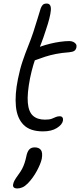

<svg xmlns="http://www.w3.org/2000/svg" viewBox="-20 -726 460 1080"><path d="M222 13Q149 13 112.5 -24Q76 -61 69.5 -127.5Q63 -194 81 -282Q92 -337 107 -381.5Q122 -426 138 -465.5Q154 -505 167 -544Q183 -593 192 -623.5Q201 -654 209 -679Q213 -690 220 -698Q227 -706 243 -706Q269 -706 266 -668Q263 -630 238 -557Q224 -513 211.5 -481Q199 -449 188 -420.5Q177 -392 167.5 -360.5Q158 -329 149 -286Q132 -199 136.5 -148Q141 -97 165.5 -75Q190 -53 233 -53Q258 -53 271 -58Q284 -63 293.5 -67.5Q303 -72 316 -72Q327 -72 331.5 -65Q336 -58 334 -47Q330 -25 300 -6Q270 13 222 13ZM177 -387Q154 -377 143.5 -384Q133 -391 136 -405Q140 -423 153 -436.5Q166 -450 208 -464Q233 -473 261.5 -480Q290 -487 318.5 -491Q347 -495 370 -495Q383 -495 393 -490Q403 -485 407.5 -477.5Q412 -470 410 -460Q407 -446 398 -440Q389 -434 369 -432Q327 -429 294.5 -422.5Q262 -416 234 -407Q206 -398 177 -387ZM78 334Q49 334 54 310Q56 300 61.5 289.5Q67 279 85 254Q97 238 105 222.5Q113 207 118.5 190Q124 173 128 154Q133 128 144 115.5Q155 103 175 103Q199 103 210 117.5Q221 132 215 167Q209 195 187.5 235Q166 275 136 306Q120 322 105.5 328Q91 334 78 334Z"/></svg>

Font: Shantell Sans Light
Style: Italic
Weight: 300
Italic angle: -11°
Designer: Stephen Nixon, Anya Danilova, Shantell Martin
Foundry: Arrow Type
Version: Version 1.008;[ac192a2d6]